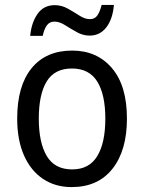

<svg xmlns="http://www.w3.org/2000/svg" viewBox="-20 -752 586 782"><path d="M497 -269Q497 -139 438 -64.5Q379 10 272 10Q205 10 155 -23.5Q105 -57 77.5 -119.5Q50 -182 50 -269Q50 -402 108.5 -474Q167 -546 274 -546Q375 -546 436 -474.5Q497 -403 497 -269ZM138 -269Q138 -171 170.5 -116.5Q203 -62 274 -62Q343 -62 376 -116Q409 -170 409 -269Q409 -367 376 -420Q343 -473 273 -473Q202 -473 170 -420Q138 -367 138 -269ZM103 -606Q108 -660 133 -695.5Q158 -731 203 -731Q231 -731 256 -717Q281 -703 303.5 -688.5Q326 -674 346 -674Q366 -674 376.5 -689Q387 -704 394 -732H444Q439 -674 413 -640.5Q387 -607 345 -607Q318 -607 293 -621Q268 -635 245 -649.5Q222 -664 202 -664Q182 -664 171 -649Q160 -634 154 -606Z"/></svg>

Font: Noto Sans Sinhala UI SemiCondensed
Style: Regular
Weight: 400
Width: 4
Designer: Jelle Bosma - Monotype Design Team
Foundry: Monotype Imaging Inc.
Version: Version 2.006; ttfautohint (v1.8.4.7-5d5b)